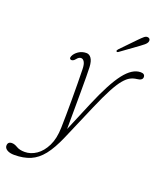

<svg xmlns="http://www.w3.org/2000/svg" viewBox="-273 -774 950 1129"><g transform="rotate(20 202.0 -210.0)"><path d="M270.5 -184Q332 -330 382.8 -395.8Q433.5 -461.5 486 -461.5Q512.5 -461.5 512.5 -440.5Q512.5 -419.5 478 -416Q457.5 -414 438.5 -404.2Q419.5 -394.5 398.5 -369.5Q377.5 -344.5 352.2 -297.2Q327 -250 293.5 -172.5L197.5 50.5Q164.5 127 130 170.5Q95.5 214 52.8 232Q10 250 -47.5 250Q-76 250 -92.5 239.8Q-109 229.5 -109 214.5Q-109 189 -82.5 189Q-66.5 189 -47.2 200.8Q-28 212.5 4 212.5Q42 212.5 76.5 189Q111 165.5 133.8 119.2Q156.5 73 158 4.5Q159 -29 159.5 -74.5Q160 -120 160 -170.8Q160 -221.5 159.5 -270.8Q159 -320 158 -360.5Q157.5 -391 149 -405.5Q140.5 -420 128 -420Q114 -420 101 -403Q94 -394 87 -391.2Q80 -388.5 75.5 -389.5Q62 -392.5 69 -410Q77 -429 98.5 -443.8Q120 -458.5 147.5 -458.5Q166 -458.5 178.2 -441.2Q190.5 -424 192.5 -387Q193.5 -369 193.8 -326.2Q194 -283.5 194 -227.2Q194 -171 193.5 -111.2Q193 -51.5 193 0.5ZM403.5 -634Q421 -652 432.8 -661.8Q444.5 -671.5 456.5 -669Q465.5 -667 468.5 -659.8Q471.5 -652.5 468 -643.5Q464 -634 453.5 -625.2Q443 -616.5 430 -607L321.5 -528.5Q314 -523.5 310 -528Q307.5 -530.5 309.5 -534.5Q311.5 -538.5 314.5 -542Z"/></g></svg>

Font: Fraunces 9pt SuperSoft Thin
Style: Italic
Weight: 100
Italic angle: -16°
Version: Version 1.000;[0bf87f6ff]